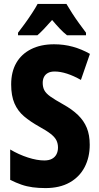

<svg xmlns="http://www.w3.org/2000/svg" viewBox="-20 -950 506 980"><path d="M438 -211Q438 -147 412 -97Q386 -47 335.5 -18.5Q285 10 212 10Q177 10 147 6Q117 2 89.5 -7.5Q62 -17 32 -32V-187Q76 -161 122.5 -146Q169 -131 206 -131Q230 -131 245.5 -139.5Q261 -148 268.5 -163Q276 -178 276 -197Q276 -217 268 -233.5Q260 -250 239 -266.5Q218 -283 178 -305Q135 -329 103 -356Q71 -383 54 -422Q37 -461 37 -519Q37 -583 63 -628.5Q89 -674 138.5 -699Q188 -724 256 -724Q306 -724 351.5 -711.5Q397 -699 439 -675L393 -542Q356 -563 322 -574Q288 -585 259 -585Q238 -585 224.5 -577.5Q211 -570 204.5 -557Q198 -544 198 -527Q198 -505 206.5 -489Q215 -473 237.5 -457Q260 -441 303 -417Q348 -392 378 -363Q408 -334 423 -297.5Q438 -261 438 -211ZM319 -930Q332 -908 348 -883Q364 -858 382.5 -832.5Q401 -807 419 -783V-770H322Q304 -784 285.5 -803.5Q267 -823 246 -848Q224 -823 205.5 -803.5Q187 -784 171 -770H72V-783Q87 -802 106.5 -829Q126 -856 144 -883.5Q162 -911 172 -930Z"/></svg>

Font: Noto Sans Display Condensed ExtraBold
Style: Regular
Weight: 800
Width: 3
Designer: Monotype Design Team
Foundry: Monotype Imaging Inc.
Version: Version 2.003